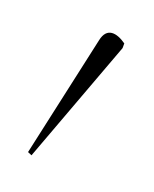

<svg xmlns="http://www.w3.org/2000/svg" viewBox="-61 -765 248 310"><g transform="rotate(20 63.0 -610.0)"><path d="M27 -495 106 -708V-716C89 -728 71 -731 66 -707L20 -498Z"/></g></svg>

Font: Noto Serif Display Thin
Style: Regular
Weight: 100
Designer: Monotype Design Team
Foundry: Monotype Imaging Inc.
Version: Version 2.009